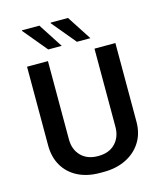

<svg xmlns="http://www.w3.org/2000/svg" viewBox="-130 -992 943 1100"><g transform="rotate(-15 341.5 -442.5)"><path d="M325 10Q250 10 194.5 -18.5Q139 -47 109 -98.5Q79 -150 79 -219V-686H203V-222Q203 -161 240 -123.5Q277 -86 341 -86Q406 -86 442.5 -124Q479 -162 479 -222V-686H603V-219Q603 -150 570.5 -98.5Q538 -47 480.5 -18.5Q423 10 348 10ZM392 -750 274 -892 276 -895H378L472 -750ZM222 -750 104 -892 105 -895H208L302 -750Z"/></g></svg>

Font: Chivo Medium
Style: Regular
Weight: 500
Designer: Hector Gatti
Foundry: Omnibus-Type
Version: Version 2.002